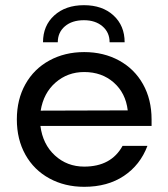

<svg xmlns="http://www.w3.org/2000/svg" viewBox="-20 -711 650 741"><path d="M305 -510Q380 -510 439.5 -477.5Q499 -445 532 -386Q565 -327 565 -250V-225H136Q145 -154 192 -111Q239 -68 305 -68Q409 -68 453 -148H549Q521 -74 458 -32Q395 10 305 10Q230 10 170.5 -22.5Q111 -55 78 -114Q45 -173 45 -250Q45 -327 78 -386Q111 -445 170.5 -477.5Q230 -510 305 -510ZM473 -285Q465 -352 419 -392.5Q373 -433 305 -433Q241 -433 194.5 -392.5Q148 -352 137 -284ZM304 -633Q258 -633 230.5 -609.5Q203 -586 203 -548H146Q146 -612 189.5 -651.5Q233 -691 304 -691Q375 -691 418 -651.5Q461 -612 461 -548H403Q403 -586 375.5 -609.5Q348 -633 304 -633Z"/></svg>

Font: Goli
Style: Regular
Weight: 400
Designer: jaikishan Patel
Foundry: MagicType
Version: Version 1.000